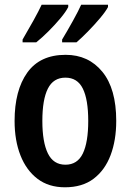

<svg xmlns="http://www.w3.org/2000/svg" viewBox="-20 -786 556 816"><path d="M474 -272Q474 -190 450 -126.5Q426 -63 378 -26.5Q330 10 256 10Q187 10 139.5 -26Q92 -62 67 -125.5Q42 -189 42 -272Q42 -402 96 -477.5Q150 -553 259 -553Q356 -553 415 -481Q474 -409 474 -272ZM160 -272Q160 -182 183.5 -134Q207 -86 258 -86Q309 -86 332 -133.5Q355 -181 355 -272Q355 -363 332 -409.5Q309 -456 258 -456Q207 -456 183.5 -409.5Q160 -363 160 -272ZM439 -756Q429 -737 405 -708.5Q381 -680 353.5 -652Q326 -624 305 -606H244V-618Q267 -656 290.5 -698.5Q314 -741 325 -766H439ZM270 -756Q260 -736 237 -708.5Q214 -681 186.5 -653.5Q159 -626 134 -606H76V-618Q99 -657 122 -698.5Q145 -740 157 -766H270Z"/></svg>

Font: Noto Sans Georgian Condensed SemiBold
Style: Regular
Weight: 600
Width: 3
Designer: Monotype Design Team, Akaki Razmadze
Foundry: Google LLC
Version: Version 2.005; ttfautohint (v1.8.4.7-5d5b)